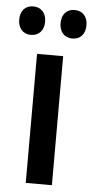

<svg xmlns="http://www.w3.org/2000/svg" viewBox="-81 -773 390 805"><g transform="rotate(5 113.5 -370.0)"><path d="M-28 -680C-28 -644 -7 -620 26 -620C60 -620 81 -644 81 -680C81 -716 60 -740 26 -740C-7 -740 -28 -717 -28 -680ZM146 -680C146 -644 167 -620 200 -620C235 -620 255 -644 255 -680C255 -717 234 -740 200 -740C167 -740 146 -717 146 -680ZM169 0V-543H59V0Z"/></g></svg>

Font: Noto Sans Hebrew ExtraCondensed SemiBold
Style: Regular
Weight: 600
Width: 2
Designer: Ben Nathan
Foundry: Google LLC
Version: Version 3.001